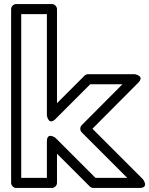

<svg xmlns="http://www.w3.org/2000/svg" viewBox="-20 -905 738 950"><path d="M585.8 -488 384.3 -285.6C374.3 -275.6 375.5 -259.1 384.3 -250.3L609.6 -25H452.4L254.7 -222.7C254.7 -222.7 212 -254.6 212 -205V-25H85V-835H212V-334C212 -334 219.6 -281.3 254.7 -316.3L426.4 -488ZM663.7 -495.4C698.7 -530.5 646 -538 646 -538H416C410.5 -538 403.1 -535.5 398.3 -530.7L262 -394.4V-860C262 -870.7 252.1 -885 237 -885H60C49.3 -885 35 -875.1 35 -860V0C35 10.7 44.9 25 60 25H237C247.7 25 262 15.1 262 0V-144.6L424.3 17.7C428.2 21.6 435.2 25 442 25H670C719.6 25 687.7 -17.7 687.7 -17.7L437.3 -268Z"/></svg>

Font: Hussar Techniczny
Style: Bold 
Weight: 700
Foundry: Cannot Into Space Fonts
Version: Version 0.77